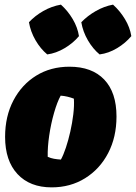

<svg xmlns="http://www.w3.org/2000/svg" viewBox="-20 -795 587 829"><path d="M203 14Q109 14 55.5 -43.5Q2 -101 2 -204Q2 -293 38 -361.5Q74 -430 136.5 -468.5Q199 -507 280 -507Q377 -507 430 -451.5Q483 -396 483 -292Q483 -203 447 -134Q411 -65 347.5 -25.5Q284 14 203 14ZM243 -106Q254 -126 264.5 -157.5Q275 -189 283.5 -226.5Q292 -264 296.5 -301.5Q301 -339 299 -369Q286 -374 271.5 -377.5Q257 -381 242 -382Q227 -355 213.5 -308Q200 -261 192.5 -210Q185 -159 186 -118Q199 -112 213 -109.5Q227 -107 243 -106ZM243 -775Q273 -748 294 -712.5Q315 -677 321 -639Q296 -609 259 -587Q222 -565 184 -560Q155 -584 133.5 -621Q112 -658 105 -699Q131 -727 167 -747.5Q203 -768 243 -775ZM468 -775Q498 -748 519.5 -712.5Q541 -677 547 -639Q522 -609 485.5 -587Q449 -565 410 -560Q381 -584 359.5 -621Q338 -658 331 -699Q358 -727 394 -747.5Q430 -768 468 -775Z"/></svg>

Font: Piazzolla Black
Style: Italic
Weight: 900
Italic angle: -11.3°
Designer: Juan Pablo del Peral
Foundry: Huerta Tipografica
Version: Version 1.330